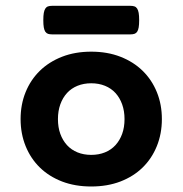

<svg xmlns="http://www.w3.org/2000/svg" viewBox="-20 -643 640 673"><path d="M437 -622.6Q445.3 -622.6 451.2 -620.6Q457 -618.7 460.7 -613Q464.4 -607.4 466.1 -597.7Q467.8 -587.9 467.8 -572.3Q467.8 -556.6 466.1 -546.9Q464.4 -537.1 460.7 -531.7Q457 -526.4 451.2 -524.4Q445.3 -522.5 437 -522.5H162.6Q154.3 -522.5 148.4 -524.4Q142.6 -526.4 138.9 -531.7Q135.3 -537.1 133.5 -546.9Q131.8 -556.6 131.8 -572.3Q131.8 -587.9 133.5 -597.7Q135.3 -607.4 138.9 -613Q142.6 -618.7 148.4 -620.6Q154.3 -622.6 162.6 -622.6ZM299.8 10.7Q243.2 10.7 197.5 -6.8Q151.9 -24.4 119.6 -55.9Q87.4 -87.4 69.8 -130.9Q52.2 -174.3 52.2 -225.6Q52.2 -276.9 69.8 -320.1Q87.4 -363.3 119.6 -394.8Q151.9 -426.3 197.5 -444.1Q243.2 -461.9 299.8 -461.9Q356.4 -461.9 402.1 -444.1Q447.8 -426.3 480 -394.8Q512.2 -363.3 529.8 -320.1Q547.4 -276.9 547.4 -225.6Q547.4 -174.3 529.8 -130.9Q512.2 -87.4 480 -55.9Q447.8 -24.4 402.1 -6.8Q356.4 10.7 299.8 10.7ZM299.8 -351.1Q273.4 -351.1 251.7 -342.3Q230 -333.5 214.8 -316.9Q199.7 -300.3 191.4 -277.1Q183.1 -253.9 183.1 -225.6Q183.1 -196.8 191.4 -173.8Q199.7 -150.9 214.8 -134.3Q230 -117.7 251.7 -108.9Q273.4 -100.1 299.8 -100.1Q326.2 -100.1 347.9 -108.9Q369.6 -117.7 384.8 -134.3Q399.9 -150.9 408.2 -173.8Q416.5 -196.8 416.5 -225.6Q416.5 -253.9 408.2 -277.1Q399.9 -300.3 384.8 -316.9Q369.6 -333.5 347.9 -342.3Q326.2 -351.1 299.8 -351.1Z"/></svg>

Font: Courier Prime
Style: Bold
Weight: 700
Monospace: yes
Designer: Alan Dague-Greene
Foundry: Quote-Unquote Apps
Version: Version 1.202